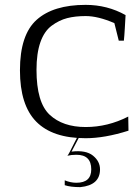

<svg xmlns="http://www.w3.org/2000/svg" viewBox="-20 -553 569 789"><path d="M332 -31Q423 -31 507 -74L508 -16Q410 15 332 15Q196 15 129 -53Q62 -121 62 -264Q62 -410 130.5 -471.5Q199 -533 332 -533Q421 -533 496 -491Q495 -474 493 -438.5Q491 -403 489 -386H468L450 -458Q383 -487 332 -487Q289 -487 256 -478.5Q223 -470 192.5 -447.5Q162 -425 146 -379.5Q130 -334 130 -266Q130 -132 184 -81.5Q238 -31 332 -31ZM294 83Q273 83 257 87Q260 84 266.5 71.5Q273 59 285 35Q297 11 308 -8H315L274 70Q333 63 362 86.5Q391 110 391 143Q391 208 310 216Q270 216 246 208V188Q270 198 294 198Q355 198 355 143Q355 83 294 83Z"/></svg>

Font: Afta serif
Style: Regular
Weight: 400
Designer: parq.ink
Foundry: Oriol Esparraguera Font
Version: Version 1.000